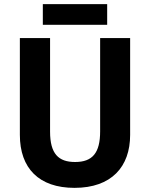

<svg xmlns="http://www.w3.org/2000/svg" viewBox="-20 -898 725 928"><path d="M498 -878H187V-778H498ZM609 -246V-714H464V-263C464 -159 427 -115 343 -115C263 -115 222 -154 222 -262V-714H76V-246C76 -85 168 10 340 10C519 10 609 -92 609 -246Z"/></svg>

Font: Noto Sans Myanmar SemiCondensed
Style: Bold
Weight: 700
Width: 4
Designer: Monotype Design Team
Foundry: Monotype Imaging Inc.
Version: Version 2.107